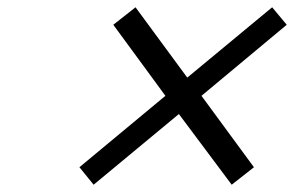

<svg xmlns="http://www.w3.org/2000/svg" viewBox="-20 -532 807 527"><path d="M494 -319 727 -512 767 -464 533 -269 677 -73 616 -25 471 -219 237 -25 198 -73 434 -269 291 -464 352 -512Z"/></svg>

Font: Panefresco 400wt
Style: Italic
Weight: 400
Foundry: Campivisivi & Chank Co
Version: Version 1.001